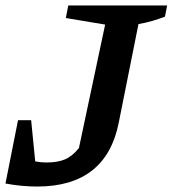

<svg xmlns="http://www.w3.org/2000/svg" viewBox="-38 -672 632 703"><path d="M-18 0 28 -232H76L91 -81Q112 -77 131 -77Q173 -77 200 -88.5Q227 -100 251 -130L347 -582L203 -606L212 -652H574L566 -611Q545 -603 520 -595.5Q495 -588 469 -584L397 -224Q351 11 98 11Q72 11 43.5 8.5Q15 6 -18 0Z"/></svg>

Font: Piazzolla SC SemiBold
Style: Italic
Weight: 600
Italic angle: -11.3°
Designer: Juan Pablo del Peral
Foundry: Huerta Tipografica
Version: Version 1.330